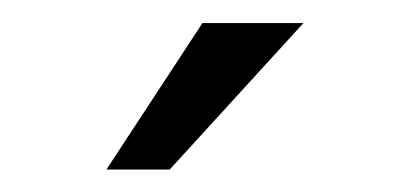

<svg xmlns="http://www.w3.org/2000/svg" viewBox="-20 -763 353 169"><path d="M158.2 -742.7H247.1L129.4 -613.8H73.7Z"/></svg>

Font: Vazir Light UI
Style: Light-UI
Weight: 300
Designer: Saber Rastikerdar
Foundry: Saber Rastikerdar
Version: Version 30.0.0